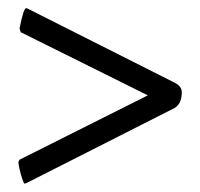

<svg xmlns="http://www.w3.org/2000/svg" viewBox="-20 -440 495 475"><path d="M41 14.6Q39.1 14.6 35.2 2.9Q31.2 -8.8 28.3 -22Q25.4 -35.2 25.4 -39.1L28.3 -44.9L345.7 -204.1L31.2 -360.4L28.3 -369.1Q38.1 -419.9 44.9 -419.9L49.8 -418L412.1 -235.4Q429.7 -226.6 429.7 -211.9Q429.7 -183.6 412.1 -172.9L45.9 12.7Q40 14.6 41 14.6Z"/></svg>

Font: Crimson Text SemiBold
Style: Regular
Weight: 600
Designer: Sebastian Kosch
Foundry: Sebastian Kosch
Version: Version 1.100; ttfautohint (v1.8.4)